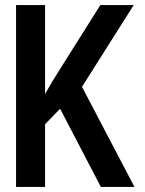

<svg xmlns="http://www.w3.org/2000/svg" viewBox="-20 -734 570 754"><path d="M43 0V-714H157V-365Q171 -390 186 -415Q201 -440 221 -471L374 -714H505L302 -393L508 0H376L216 -307L157 -246V0Z"/></svg>

Font: Noto Sans Mono Condensed SemiBold
Style: Regular
Weight: 600
Width: 3
Designer: Monotype Design Team
Foundry: Monotype Imaging Inc.
Version: Version 2.014